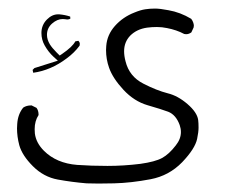

<svg xmlns="http://www.w3.org/2000/svg" viewBox="-20 -266 540 457"><path d="M169.4 -157.2Q169.9 -159.7 169.9 -160.6Q169.9 -161.6 169.9 -163.1Q169.4 -166 166.5 -168.9L159.2 -167.5Q152.8 -154.8 127.9 -137.7L122.1 -133.8Q115.7 -140.1 114.3 -141.6Q104 -151.9 98.6 -160.6Q91.8 -171.9 91.8 -183.1Q91.8 -199.2 104 -210Q116.2 -220.7 129.4 -220.7Q132.8 -220.7 135.5 -220.2Q138.2 -219.7 139.2 -219.7Q140.1 -219.7 141.1 -219.7Q144.5 -219.7 147.5 -221.7L147 -226.6Q135.7 -230.5 121.1 -231.9Q119.6 -231.9 118.2 -231.9Q104 -231.9 91.8 -219.7Q78.6 -206.5 78.6 -187.5Q78.6 -171.4 86.4 -157.7Q95.2 -142.1 107.4 -130.9L117.7 -121.6L62 -104L57.6 -99.6L59.1 -92.8Q101.1 -98.6 138.7 -127Q156.7 -140.1 169.4 -157.2ZM20.5 39.6Q20.5 59.1 25.9 79.6Q32.7 104 58.3 129.6Q84 155.3 117.7 161.4Q151.4 167.5 186 170.4Q198.2 170.9 214.4 170.9Q230.5 170.9 251.5 170.4Q292 169.4 338.4 160.6Q382.3 152.3 413.6 120.1Q444.3 87.9 449.2 64.5Q452.6 48.3 452.6 37.6Q452.6 26.9 451.7 19.5Q449.2 1.5 426.3 -18.3Q403.3 -38.1 379.4 -43.9Q352.5 -50.8 321.3 -66.9Q287.6 -84 278.8 -120.1Q275.4 -132.8 275.4 -144Q275.4 -166 290 -181.2Q305.7 -196.8 330.1 -200.2Q341.3 -201.7 353.5 -201.7Q365.7 -201.7 377.4 -199.2Q400.4 -194.8 418.5 -185.1Q420.4 -184.6 422.9 -184.6Q429.7 -184.6 435.5 -189L440.9 -200.7Q441.4 -202.1 441.4 -205.1Q441.4 -208 439.9 -212.4Q438.5 -216.8 435.1 -221.2Q409.2 -236.8 380.9 -241.7Q360.8 -245.6 348.9 -245.6Q336.9 -245.6 325.7 -243.9Q314.5 -242.2 300.3 -236.3Q272.5 -225.6 253.4 -204.1Q234.9 -183.1 232.9 -156.7Q232.4 -151.9 232.4 -147Q232.4 -125 239.7 -104.5Q248.5 -79.6 273.9 -52.2Q299.3 -24.9 331.1 -15.6Q364.7 -5.9 380.4 0Q398.9 7.3 407.7 31.7Q410.6 40 410.6 48.3Q410.6 64.9 398.4 80.1Q382.3 101.1 365.7 110.1Q349.1 119.1 314 124Q274.4 128.9 235.8 128.9Q197.3 128.9 163.6 126.5Q114.3 122.6 84.5 92.8Q65.9 74.2 63 51.8Q62.5 46.4 62.5 41.5Q62.5 22 71.8 7.8Q71.8 7.8 71.8 7.3Q71.8 -2.9 66.9 -9.3L55.2 -15.1Q54.7 -15.1 54.2 -15.1Q43 -15.1 35.2 -9.8Q22.5 5.9 21 28.8Q20.5 34.2 20.5 39.6Z"/></svg>

Font: NaikaiFont
Style: Light
Weight: 300
Version: Version 1.89